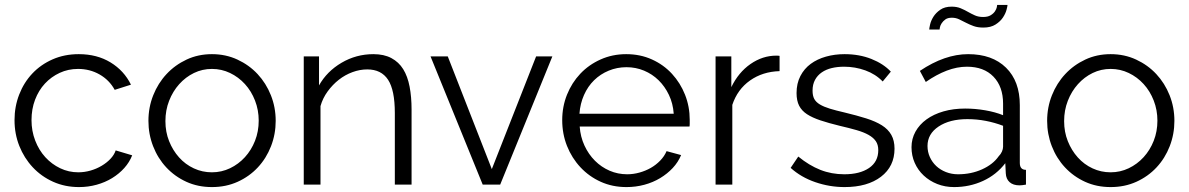

<svg xmlns="http://www.w3.org/2000/svg" viewBox="-20 -750 4830 780"><path d="M39 -262Q39 -317 58 -366Q77 -415 111.5 -451.5Q146 -488 194 -509Q242 -530 300 -530Q374 -530 429 -496.5Q484 -463 512 -406L446 -385Q424 -425 384.5 -447.5Q345 -470 297 -470Q257 -470 222.5 -454Q188 -438 162.5 -410.5Q137 -383 122.5 -345Q108 -307 108 -262Q108 -218 123 -179Q138 -140 164 -111.5Q190 -83 224.5 -66.5Q259 -50 298 -50Q323 -50 347.5 -57Q372 -64 393 -76.5Q414 -89 429 -105Q444 -121 450 -139L517 -119Q506 -91 485 -67.5Q464 -44 435.5 -26.5Q407 -9 372.5 0.5Q338 10 301 10Q244 10 196 -11.5Q148 -33 113 -70.5Q78 -108 58.5 -157Q39 -206 39 -262Z M841 10Q784 10 737 -11.5Q690 -33 655.5 -70Q621 -107 602 -156Q583 -205 583 -259Q583 -314 602.5 -363Q622 -412 656.5 -449Q691 -486 738 -508Q785 -530 841 -530Q897 -530 944.5 -508Q992 -486 1026.5 -449Q1061 -412 1080.5 -363Q1100 -314 1100 -259Q1100 -205 1081 -156Q1062 -107 1027.5 -70Q993 -33 945.5 -11.5Q898 10 841 10ZM652 -258Q652 -214 667 -176.5Q682 -139 707.5 -110.5Q733 -82 767.5 -66Q802 -50 841 -50Q880 -50 914.5 -66.5Q949 -83 975 -111.5Q1001 -140 1016 -178Q1031 -216 1031 -260Q1031 -303 1016 -341.5Q1001 -380 975 -408.5Q949 -437 914.5 -453.5Q880 -470 841 -470Q802 -470 768 -453.5Q734 -437 708 -408Q682 -379 667 -340.5Q652 -302 652 -258Z M1652 0H1584V-291Q1584 -384 1556.5 -426Q1529 -468 1472 -468Q1442 -468 1412 -457Q1382 -446 1356.5 -426Q1331 -406 1311 -378.5Q1291 -351 1282 -319V0H1214V-521H1276V-403Q1308 -460 1367.5 -495Q1427 -530 1497 -530Q1540 -530 1570 -514Q1600 -498 1618 -469Q1636 -440 1644 -398Q1652 -356 1652 -305Z M1941 0 1729 -521H1799L1978 -63L2158 -521H2224L2012 0Z M2525 10Q2468 10 2420.5 -11.5Q2373 -33 2338 -70.5Q2303 -108 2283.5 -157Q2264 -206 2264 -262Q2264 -317 2283.5 -365.5Q2303 -414 2337.5 -450.5Q2372 -487 2420 -508.5Q2468 -530 2524 -530Q2581 -530 2628.5 -508.5Q2676 -487 2710 -450Q2744 -413 2763 -365Q2782 -317 2782 -263Q2782 -255 2782 -247Q2782 -239 2781 -236H2335Q2338 -194 2354.5 -158.5Q2371 -123 2397 -97Q2423 -71 2456.5 -56.5Q2490 -42 2528 -42Q2553 -42 2578 -49Q2603 -56 2624 -68Q2645 -80 2662 -97.5Q2679 -115 2688 -136L2747 -120Q2735 -91 2713 -67.5Q2691 -44 2662 -26.5Q2633 -9 2598 0.5Q2563 10 2525 10ZM2717 -288Q2714 -330 2697.5 -364.5Q2681 -399 2655.5 -424Q2630 -449 2596.5 -463Q2563 -477 2525 -477Q2487 -477 2453 -463Q2419 -449 2393.5 -424Q2368 -399 2352.5 -364Q2337 -329 2334 -288Z M3147 -461Q3078 -459 3027 -423Q2976 -387 2955 -324V0H2887V-521H2951V-396Q2980 -456 3029 -490Q3078 -524 3134 -524Q3142 -524 3147 -523Z M3411 10Q3350 10 3292 -10Q3234 -30 3192 -68L3223 -114Q3267 -78 3312.5 -60Q3358 -42 3410 -42Q3473 -42 3510.5 -67.5Q3548 -93 3548 -140Q3548 -162 3538 -176.5Q3528 -191 3508.5 -202Q3489 -213 3459.5 -221.5Q3430 -230 3391 -239Q3346 -250 3313 -261Q3280 -272 3258.5 -286Q3237 -300 3226.5 -320.5Q3216 -341 3216 -372Q3216 -411 3231.5 -441Q3247 -471 3273.5 -490.5Q3300 -510 3335.5 -520Q3371 -530 3411 -530Q3471 -530 3520 -510.5Q3569 -491 3599 -459L3566 -419Q3537 -449 3495.5 -464Q3454 -479 3409 -479Q3382 -479 3359 -473.5Q3336 -468 3318.5 -456Q3301 -444 3291 -425.5Q3281 -407 3281 -382Q3281 -361 3288 -348Q3295 -335 3311 -325.5Q3327 -316 3351.5 -308.5Q3376 -301 3411 -293Q3461 -281 3499 -269Q3537 -257 3562.5 -241Q3588 -225 3601 -202Q3614 -179 3614 -146Q3614 -74 3559 -32Q3504 10 3411 10Z M3856 10Q3819 10 3787.5 -2.5Q3756 -15 3732.5 -37Q3709 -59 3696 -88.5Q3683 -118 3683 -152Q3683 -186 3699 -215Q3715 -244 3744 -265Q3773 -286 3813 -297.5Q3853 -309 3901 -309Q3941 -309 3982 -302Q4023 -295 4055 -282V-329Q4055 -398 4016 -438.5Q3977 -479 3908 -479Q3868 -479 3826 -463Q3784 -447 3741 -417L3717 -462Q3818 -530 3913 -530Q4011 -530 4067 -475Q4123 -420 4123 -323V-88Q4123 -60 4148 -60V0Q4131 3 4122 3Q4096 3 4081.5 -10Q4067 -23 4066 -46L4064 -87Q4028 -40 3973.5 -15Q3919 10 3856 10ZM3872 -42Q3925 -42 3969.5 -62Q4014 -82 4037 -115Q4046 -124 4050.5 -134.5Q4055 -145 4055 -154V-239Q4021 -252 3984.5 -259Q3948 -266 3910 -266Q3838 -266 3793 -236Q3748 -206 3748 -157Q3748 -133 3757.5 -112Q3767 -91 3783.5 -75.5Q3800 -60 3823 -51Q3846 -42 3872 -42ZM3975 -638Q3952 -638 3935.5 -644Q3919 -650 3904.5 -657.5Q3890 -665 3876.5 -671.5Q3863 -678 3847 -678Q3830 -678 3820.5 -671Q3811 -664 3805.5 -655.5Q3800 -647 3798.5 -639.5Q3797 -632 3797 -630H3755Q3755 -635 3758.5 -650.5Q3762 -666 3772 -682Q3782 -698 3800 -710.5Q3818 -723 3846 -723Q3867 -723 3882.5 -716.5Q3898 -710 3912 -702Q3926 -694 3940.5 -687.5Q3955 -681 3974 -681Q3993 -681 4004.5 -688Q4016 -695 4022 -704Q4028 -713 4029.5 -720.5Q4031 -728 4031 -730H4073Q4073 -725 4069 -710Q4065 -695 4054.5 -679Q4044 -663 4024.5 -650.5Q4005 -638 3975 -638Z M4492 10Q4435 10 4388 -11.5Q4341 -33 4306.5 -70Q4272 -107 4253 -156Q4234 -205 4234 -259Q4234 -314 4253.5 -363Q4273 -412 4307.5 -449Q4342 -486 4389 -508Q4436 -530 4492 -530Q4548 -530 4595.5 -508Q4643 -486 4677.5 -449Q4712 -412 4731.5 -363Q4751 -314 4751 -259Q4751 -205 4732 -156Q4713 -107 4678.5 -70Q4644 -33 4596.5 -11.5Q4549 10 4492 10ZM4303 -258Q4303 -214 4318 -176.5Q4333 -139 4358.5 -110.5Q4384 -82 4418.5 -66Q4453 -50 4492 -50Q4531 -50 4565.5 -66.5Q4600 -83 4626 -111.5Q4652 -140 4667 -178Q4682 -216 4682 -260Q4682 -303 4667 -341.5Q4652 -380 4626 -408.5Q4600 -437 4565.5 -453.5Q4531 -470 4492 -470Q4453 -470 4419 -453.5Q4385 -437 4359 -408Q4333 -379 4318 -340.5Q4303 -302 4303 -258Z"/></svg>

Font: Boldmen
Style: Regular
Weight: 400
Designer: Matt McInerney, Pablo Impallari, Rodrigo Fuenzalida
Foundry: LIVING CONCEPT
Version: Version 1.000